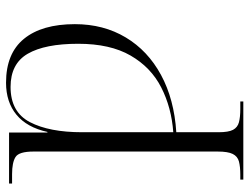

<svg xmlns="http://www.w3.org/2000/svg" viewBox="-115 -471 826 636"><g transform="rotate(-90 298.0 -153.0)"><path d="M21 240V230H37Q64 230 81 225.5Q98 221 106 205Q114 189 114 155V-455Q114 -503 96 -514.5Q78 -526 39 -526H8V-536H177V-409H179Q194 -477 236 -511.5Q278 -546 342 -546Q439 -546 487.5 -486.5Q536 -427 536 -318Q536 -223 492 -149.5Q448 -76 367.5 -32.5Q287 11 178 18V158Q178 191 186 206Q194 221 211 225.5Q228 230 255 230H280V240ZM178 8Q260 2 326.5 -32Q393 -66 432 -133.5Q471 -201 471 -307Q471 -417 438 -474Q405 -531 328 -531Q245 -531 211.5 -467Q178 -403 178 -294Z"/></g></svg>

Font: Noto Serif Display Light
Style: Regular
Weight: 300
Designer: Monotype Design Team
Foundry: Monotype Imaging Inc.
Version: Version 2.009